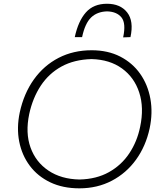

<svg xmlns="http://www.w3.org/2000/svg" viewBox="-20 -993 858 1022"><path d="M402.5 9.5Q314.5 9.5 247.5 -22.5Q180.5 -54.5 138.5 -110.8Q96.5 -167 82.2 -239.8Q68 -312.5 85 -394Q107 -495.5 160.2 -570Q213.5 -644.5 292 -685Q370.5 -725.5 468 -725.5Q554.5 -725.5 620 -691.8Q685.5 -658 726.2 -600Q767 -542 780.5 -467Q794 -392 776.5 -309.5Q756 -215 704.2 -143.2Q652.5 -71.5 575.2 -31Q498 9.5 402.5 9.5ZM403 -37.5Q493.5 -39.5 560 -76.8Q626.5 -114 668.2 -176.8Q710 -239.5 726 -318Q747.5 -419.5 721.2 -500.2Q695 -581 629.5 -628.5Q564 -676 467.5 -678.5Q375 -676 307.5 -639Q240 -602 197 -536.8Q154 -471.5 135.5 -386Q114.5 -285.5 142.5 -207.8Q170.5 -130 238 -84.8Q305.5 -39.5 403 -37.5ZM635.5 -794Q651.5 -869 626.8 -900Q602 -931 550 -932.5Q497 -931 464.8 -899.8Q432.5 -868.5 417 -795.5H378Q396.5 -881 437.2 -927Q478 -973 549.5 -973Q620.5 -973 656.8 -927Q693 -881 674.5 -795.5Z"/></svg>

Font: Commissioner Loud ExtraLight
Style: Italic
Weight: 200
Italic angle: -12°
Designer: Kostas Bartsokas
Foundry: Kostas Bartsokas
Version: Version 1.000; ttfautohint (v1.8.3)